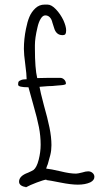

<svg xmlns="http://www.w3.org/2000/svg" viewBox="-20 -817 436 836"><path d="M92 -3Q80 -4 71.5 -10Q63 -16 63 -26Q63 -51 102 -65Q120 -73 126 -77Q140 -88 148.5 -121.5Q157 -155 157 -187Q157 -225 149.5 -263.5Q142 -302 125 -361L104 -437Q59 -437 59 -448V-451Q59 -458 61 -461.5Q63 -465 71 -468Q79 -472 96 -472Q96 -492 90 -537Q84 -581 84 -604Q84 -647 93 -691Q99 -722 108 -743.5Q117 -765 134 -781Q151 -797 174 -797H187Q204 -797 223.5 -776.5Q243 -756 256 -729Q268 -702 268 -685Q268 -674 265 -669Q262 -664 252 -664Q238 -664 229 -672Q220 -680 216 -694L208 -719Q205 -733 197 -741.5Q189 -750 177 -750Q166 -750 157 -735Q148 -720 143 -697Q132 -651 132 -620V-607Q132 -518 142 -477Q170 -477 192 -478H242Q252 -478 259.5 -470.5Q267 -463 267 -453Q267 -450 263 -449Q257 -446 223 -444Q209 -442 190 -442L152 -439Q155 -420 171 -359Q187 -303 195.5 -261.5Q204 -220 204 -185Q204 -162 199 -142L188 -102Q185 -96 181 -83Q201 -81 244 -71Q284 -61 311 -61Q318 -61 338 -66Q353 -71 364 -71Q375 -71 383 -64Q391 -57 391 -47Q391 -32 373 -23Q351 -13 319 -13Q289 -13 244 -22Q194 -32 182 -33V-35Q171 -34 140.5 -22.5Q110 -11 92 -1Z"/></svg>

Font: Amatic SC
Style: Bold
Weight: 700
Designer: Multiple Designers
Foundry: Vernon Adams
Version: Version 2.505